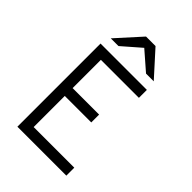

<svg xmlns="http://www.w3.org/2000/svg" viewBox="-264 -1032 1143 1143"><g transform="rotate(45 308.0 -460.5)"><path d="M106 0V-700H496V-633H176V-395H399V-329H176V-67H518V0ZM127 -765 268 -921H348L489 -765H424L308 -866L192 -765Z"/></g></svg>

Font: Overpass Mono Light Light
Style: Regular
Weight: 300
Monospace: yes
Version: Version 4.000